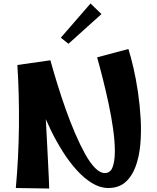

<svg xmlns="http://www.w3.org/2000/svg" viewBox="-20 -1082 902 1105"><path d="M603 0Q556 0 510 -28Q464 -56 421.5 -103Q379 -150 342 -208.5Q305 -267 274.5 -329Q244 -391 223 -448.5Q202 -506 191 -551L270 -735Q288 -670 310.5 -597Q333 -524 359 -451Q385 -378 413 -313Q441 -248 469.5 -196.5Q498 -145 527 -115.5Q556 -86 583 -86Q615 -86 628 -120Q641 -154 641 -211.5Q641 -269 631 -340Q621 -411 605 -485.5Q589 -560 571.5 -629.5Q554 -699 539 -752L719 -800Q733 -756 748 -691.5Q763 -627 774 -552Q785 -477 789.5 -399.5Q794 -322 787.5 -250.5Q781 -179 760 -122.5Q739 -66 701 -33Q663 0 603 0ZM263 3 71 0Q87 -173 89 -355Q91 -537 80 -708L270 -735L235 -562Q238 -497 242 -426Q246 -355 249.5 -286Q253 -217 256 -158Q259 -99 261 -57Q263 -15 263 3ZM374 -830 330 -865 501 -1062 564 -1001Z"/></svg>

Font: Marhey Medium
Style: Regular
Weight: 500
Designer: Nur Syamsi & Bustanul Arifin
Foundry: Namelatype
Version: Version 1.000